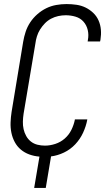

<svg xmlns="http://www.w3.org/2000/svg" viewBox="-20 -763 540 944"><path d="M148 161 174 7Q148 5 124.5 -3.5Q101 -12 82.5 -27.5Q64 -43 52.5 -64.5Q41 -86 36 -110.5Q31 -135 32 -161Q33 -187 37 -213L94 -558Q98 -582 106 -606.5Q114 -631 128.5 -653Q143 -675 163.5 -693Q184 -711 207.5 -722.5Q231 -734 256.5 -738.5Q282 -743 307 -743Q332 -743 356 -739.5Q380 -736 400.5 -726Q421 -716 438 -700Q455 -684 464.5 -662.5Q474 -641 476 -617Q478 -593 474 -568L472 -559H411L412 -566Q417 -591 411.5 -615Q406 -639 390.5 -656.5Q375 -674 351.5 -681Q328 -688 303 -688Q285 -688 266.5 -684Q248 -680 231 -671Q214 -662 200.5 -648Q187 -634 177 -618Q167 -602 161.5 -584Q156 -566 154 -549L96 -204Q93 -184 92.5 -165Q92 -146 96 -128Q100 -110 109 -94Q118 -78 132 -67Q146 -56 164 -51.5Q182 -47 201 -47Q226 -47 252 -55.5Q278 -64 298.5 -82Q319 -100 331 -124.5Q343 -149 348 -174V-176H409V-174Q403 -142 388.5 -110.5Q374 -79 350 -53.5Q326 -28 294.5 -13Q263 2 231 6L205 161Z"/></svg>

Font: Iosevka Light Oblique
Style: Regular
Weight: 300
Italic angle: -9°
Monospace: yes
Designer: Belleve Invis
Foundry: Belleve Invis
Version: Version 32.5.0; ttfautohint (v1.8.4)